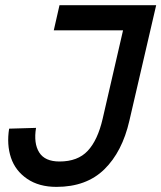

<svg xmlns="http://www.w3.org/2000/svg" viewBox="-20 -710 621 739"><path d="M197.3 9.3Q129.9 9.3 84.5 -21.7Q39.1 -52.7 22.2 -103Q5.4 -153.3 15.1 -214.8L118.7 -217.8Q108.9 -158.2 130.9 -123.3Q152.8 -88.4 209 -88.4Q279.3 -88.4 317.6 -129.4Q356 -170.4 375 -252.4L453.6 -593.3H187L209 -689.9H581.1L478 -245.6Q450.7 -126 381.6 -58.3Q312.5 9.3 197.3 9.3Z"/></svg>

Font: HK Grotesk SmBold Legacy Italic
Style: Regular
Weight: 600
Italic angle: -13°
Designer: Alfredo Marco Pradil
Foundry: Hanken Design Co.
Version: Version 2.022;PS 002.022;hotconv 1.0.88;makeotf.lib2.5.64775